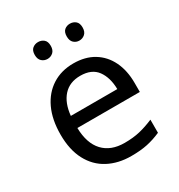

<svg xmlns="http://www.w3.org/2000/svg" viewBox="-175 -849 913 977"><g transform="rotate(-30 282.0 -360.0)"><path d="M292 -546Q361 -546 410.5 -516Q460 -486 486.5 -431.5Q513 -377 513 -304V-251H146Q148 -160 192.5 -112.5Q237 -65 317 -65Q368 -65 407.5 -74.5Q447 -84 489 -102V-25Q448 -7 408 1.5Q368 10 313 10Q237 10 178.5 -21Q120 -52 87.5 -113.5Q55 -175 55 -264Q55 -352 84.5 -415Q114 -478 167.5 -512Q221 -546 292 -546ZM291 -474Q228 -474 191.5 -433.5Q155 -393 148 -321H421Q420 -389 389 -431.5Q358 -474 291 -474ZM144 -681Q144 -707 158 -718.5Q172 -730 191 -730Q210 -730 224 -718.5Q238 -707 238 -681Q238 -656 224 -643.5Q210 -631 191 -631Q172 -631 158 -643.5Q144 -656 144 -681ZM332 -681Q332 -707 345.5 -718.5Q359 -730 378 -730Q397 -730 411 -718.5Q425 -707 425 -681Q425 -656 411 -643.5Q397 -631 378 -631Q359 -631 345.5 -643.5Q332 -656 332 -681Z"/></g></svg>

Font: Go Noto Current
Style: Regular
Weight: 400
Designer: Monotype Design Team
Foundry: Monotype Imaging Inc.
Version: Version 2.007; ttfautohint (v1.8) -l 8 -r 50 -G 200 -x 14 -D